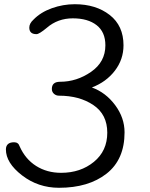

<svg xmlns="http://www.w3.org/2000/svg" viewBox="-20 -877 712 911"><path d="M265 -489Q344 -489 412 -536Q480 -583 480 -662Q480 -725 438.5 -757.5Q397 -790 325.5 -790Q254 -790 202 -745Q166 -715 153 -715Q119 -715 119 -746Q119 -766 139 -784Q173 -819 226 -838Q279 -857 335 -857Q435 -857 500.5 -806Q566 -755 566 -662Q566 -595 525 -541.5Q484 -488 416 -462Q482 -438 526.5 -378Q571 -318 571 -249Q571 -120 485.5 -53Q400 14 260 14Q161 14 84.5 -45Q8 -104 8 -168Q8 -184 17.5 -193Q27 -202 47 -202Q67 -202 73 -183Q100 -122 151.5 -89.5Q203 -57 270 -57Q362 -57 425.5 -109Q489 -161 489 -247.5Q489 -334 423 -378.5Q357 -423 260 -423Q246 -423 236 -432Q226 -441 226 -455Q226 -489 265 -489Z"/></svg>

Font: Kite One
Style: Regular
Weight: 400
Designer: Eduardo Rodriguez Tunni
Foundry: Eduardo Rodriguez Tunni
Version: Version 1.001